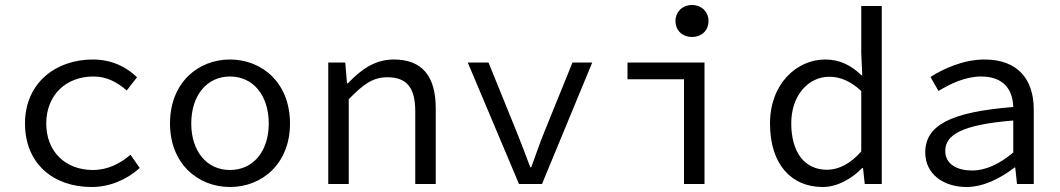

<svg xmlns="http://www.w3.org/2000/svg" viewBox="-20 -736 4240 768"><path d="M346 12C418 12 485 -16 539 -64L502 -117C462 -83 412 -56 352 -56C240 -56 165 -131 165 -242C165 -354 242 -430 354 -430C405 -430 447 -409 487 -374L528 -427C488 -466 430 -498 351 -498C204 -498 80 -405 80 -242C80 -81 194 12 346 12Z M900 12C1028 12 1140 -81 1140 -242C1140 -405 1028 -498 900 -498C772 -498 660 -405 660 -242C660 -81 772 12 900 12ZM900 -56C807 -56 745 -131 745 -242C745 -354 807 -430 900 -430C993 -430 1055 -354 1055 -242C1055 -131 993 -56 900 -56Z M1293 0H1375V-339C1432 -398 1471 -427 1529 -427C1609 -427 1641 -383 1641 -291V0H1723V-302C1723 -430 1670 -498 1555 -498C1479 -498 1423 -457 1372 -403H1368L1361 -486H1293Z M2056 0H2148L2349 -486H2270L2158 -210C2138 -161 2122 -113 2105 -67H2101C2084 -113 2066 -161 2046 -210L1934 -486H1851Z M2716 0H2798V-486H2490V-419H2716ZM2748 -588C2785 -588 2814 -613 2814 -652C2814 -690 2785 -716 2748 -716C2711 -716 2682 -690 2682 -652C2682 -613 2711 -588 2748 -588Z M3271 12C3331 12 3389 -23 3429 -64H3432L3439 0H3507V-712H3425V-525L3429 -435H3426C3384 -475 3339 -498 3281 -498C3166 -498 3060 -400 3060 -242C3060 -80 3144 12 3271 12ZM3288 -57C3198 -57 3145 -127 3145 -243C3145 -354 3213 -429 3297 -429C3339 -429 3381 -413 3425 -372V-130C3382 -82 3336 -57 3288 -57Z M3846 12C3915 12 3984 -24 4038 -66H4041L4048 0H4115V-298C4115 -419 4051 -498 3918 -498C3833 -498 3751 -460 3702 -428L3734 -372C3779 -400 3841 -430 3904 -430C3998 -430 4031 -374 4033 -308C3782 -288 3681 -235 3681 -126C3681 -39 3755 12 3846 12ZM3868 -54C3812 -54 3761 -77 3761 -132C3761 -196 3825 -237 4033 -254V-126C3978 -80 3923 -54 3868 -54Z"/></svg>

Font: Hasklig
Style: Regular
Weight: 400
Monospace: yes
Designer: Paul D. Hunt, Teo Tuominen
Foundry: Adobe Systems Incorporated
Version: Version 2.030;PS 1.0;hotconv 16.6.51;makeotf.lib2.5.65220